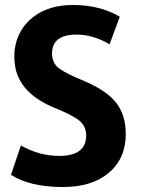

<svg xmlns="http://www.w3.org/2000/svg" viewBox="-20 -731 593 771"><path d="M485 -193Q485 -95 417.5 -37.5Q350 20 233 20Q100 20 24 -29L64 -147Q137 -105 218 -105Q326 -105 326 -187Q326 -226 295.5 -249Q265 -272 187 -303Q49 -365 39 -479Q36 -505 39 -532Q50 -613 112.5 -662Q175 -711 273 -711Q381 -711 461 -664L420 -553Q355 -592 287 -592Q189 -592 189 -516Q189 -477 218.5 -455.5Q248 -434 320 -405Q410 -366 447.5 -317Q485 -268 485 -193Z"/></svg>

Font: Repo
Style: Bold
Weight: 700
Designer: Stefan Peev
Foundry: Context Ltd
Version: Version 001.000